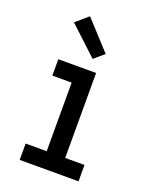

<svg xmlns="http://www.w3.org/2000/svg" viewBox="-143 -846 736 926"><g transform="rotate(20 225.0 -383.5)"><path d="M74 0V-84H182V-436H83V-520H277V-84H376V0ZM238 -578 93 -713 156 -767 289 -622Z"/></g></svg>

Font: Iosevka Etoile Medium
Style: Regular
Weight: 500
Designer: Belleve Invis
Foundry: Belleve Invis
Version: Version 22.1.2; ttfautohint (v1.8.4)